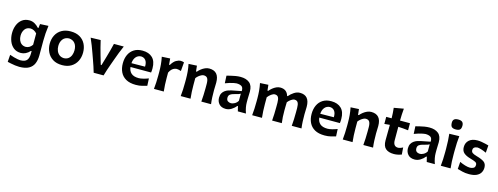

<svg xmlns="http://www.w3.org/2000/svg" viewBox="-19 -1881 8238 3174"><g transform="rotate(15 4100.0 -294.0)"><path d="M302.2 224.1Q269 224.1 230.5 218.8Q191.9 213.4 157 206.1Q122.1 198.7 98.6 193.4L107.4 70.8Q142.1 84 179 94Q215.8 104 245.6 109.4Q275.4 114.7 288.6 114.7Q370.1 114.7 402.1 76.9Q434.1 39.1 434.1 -38.6V-80.6H423.3Q388.7 -42 348.6 -22.9Q308.6 -3.9 269 -3.9Q193.4 -3.9 143.3 -43.9Q93.3 -84 68.6 -148.2Q43.9 -212.4 43.9 -284.7Q43.9 -361.3 69.8 -424.1Q95.7 -486.8 145.8 -524.4Q195.8 -562 269 -562Q318.4 -562 359.9 -538.6Q401.4 -515.1 432.6 -479H444.8L452.6 -547.9L595.2 -555.2Q576.2 -421.9 576.2 -293.5V-46.9Q576.2 33.7 551 94.7Q525.9 155.8 466.1 189.9Q406.2 224.1 302.2 224.1ZM320.8 -122.1Q388.2 -124.5 431.2 -188V-380.9Q408.7 -407.7 379.4 -422.1Q350.1 -436.5 321.8 -437Q256.3 -435.1 223.9 -389.2Q191.4 -343.3 191.4 -279.3Q191.4 -238.8 205.3 -203.4Q219.2 -168 248 -145.8Q276.9 -123.5 320.8 -122.1Z M979.5 13.7Q882.3 13.7 818.4 -26.9Q754.4 -67.4 722.9 -133.5Q691.4 -199.7 691.4 -275.9Q691.4 -357.9 724.6 -422.9Q757.8 -487.8 821.5 -525.1Q885.3 -562.5 976.6 -562.5Q1070.8 -562.5 1134.5 -524.4Q1198.2 -486.3 1230.5 -421.4Q1262.7 -356.4 1262.7 -275.9Q1262.7 -193.8 1229.2 -128.2Q1195.8 -62.5 1132.6 -24.4Q1069.3 13.7 979.5 13.7ZM979 -105Q1025.4 -106.9 1055.7 -130.4Q1085.9 -153.8 1100.8 -191.9Q1115.7 -230 1115.7 -275.9Q1115.7 -350.1 1080.3 -394.3Q1044.9 -438.5 979 -443.4Q909.7 -439.9 873.8 -393.3Q837.9 -346.7 837.9 -275.9Q837.9 -231 853.8 -192.6Q869.6 -154.3 900.9 -130.6Q932.1 -106.9 979 -105Z M1517.6 0Q1502.9 -51.8 1485.4 -104.2Q1467.8 -156.7 1449.7 -207L1415 -304.2Q1393.1 -364.7 1369.9 -426Q1346.7 -487.3 1319.3 -547.4L1489.3 -552.2Q1502.9 -491.2 1518.8 -430.9Q1534.7 -370.6 1552.2 -309.6L1597.2 -155.8H1609.9L1654.8 -309.6Q1672.9 -372.1 1688.7 -430.9Q1704.6 -489.7 1717.8 -547.4H1886.2Q1858.4 -486.8 1835 -425.3Q1811.5 -363.8 1789.6 -302.7L1754.4 -205.1Q1735.8 -153.3 1718.8 -102.8Q1701.7 -52.2 1687 0Z M2241.2 13.7Q2137.2 13.7 2071.3 -23.4Q2005.4 -60.5 1973.9 -126Q1942.4 -191.4 1942.4 -275.9Q1942.4 -359.9 1972.4 -424.3Q2002.4 -488.8 2060.8 -525.6Q2119.1 -562.5 2204.6 -562.5Q2314.5 -562.5 2376.5 -502.4Q2438.5 -442.4 2438.5 -321.3Q2438.5 -300.3 2437.3 -283.2Q2436 -266.1 2433.6 -249.5H2081.1Q2087.4 -182.1 2130.4 -144.3Q2173.3 -106.4 2258.8 -106.4Q2289.1 -106.4 2335.4 -117.9Q2381.8 -129.4 2423.8 -146L2429.7 -20.5Q2395.5 -11.2 2348.4 1.2Q2301.3 13.7 2241.2 13.7ZM2312 -316.9Q2314.5 -386.7 2286.4 -424.3Q2258.3 -461.9 2206.1 -463.9Q2151.9 -461.4 2118.2 -421.6Q2084.5 -381.8 2080.1 -314.5Z M2549.3 0Q2555.2 -59.6 2558.1 -115Q2561 -170.4 2561 -238.3V-293Q2561 -355 2555.7 -418.7Q2550.3 -482.4 2536.6 -547.4L2678.2 -555.2L2687.5 -450.2H2700.2Q2738.3 -514.2 2780 -538.3Q2821.8 -562.5 2857.4 -562.5Q2870.1 -562.5 2885.7 -560.3Q2901.4 -558.1 2915.5 -552.2L2902.8 -400.9Q2884.3 -407.2 2864.3 -411.9Q2844.2 -416.5 2830.1 -416.5Q2812.5 -416.5 2790.8 -409.2Q2769 -401.9 2746.6 -381.3Q2724.1 -360.8 2705.1 -320.8V-231Q2705.1 -168.5 2708 -114Q2710.9 -59.6 2717.3 0Z M3007.3 0Q3013.2 -59.6 3016.1 -115Q3019 -170.4 3019 -238.3V-293Q3019 -355 3013.7 -418.7Q3008.3 -482.4 2994.6 -547.4L3136.2 -555.2L3146.5 -458H3159.7Q3181.6 -484.4 3211.9 -508.3Q3242.2 -532.2 3277.1 -547.4Q3312 -562.5 3346.7 -562.5Q3517.1 -562.5 3517.1 -367.2Q3517.1 -331.5 3515.4 -298.6Q3513.7 -265.6 3513.7 -238.3Q3513.7 -170.4 3516.1 -115Q3518.6 -59.6 3526.4 0H3359.9Q3364.7 -59.6 3367.4 -114Q3370.1 -168.5 3370.1 -231V-307.6Q3370.1 -368.7 3352.1 -399.4Q3334 -430.2 3287.1 -430.2Q3270 -430.2 3247.1 -418.9Q3224.1 -407.7 3201.9 -389.4Q3179.7 -371.1 3163.1 -348.6V-231Q3163.1 -168.5 3166 -114Q3168.9 -59.6 3175.3 0Z M3780.3 12.7Q3703.6 12.7 3664.6 -31.5Q3625.5 -75.7 3625.5 -139.2Q3625.5 -185.1 3642.6 -215.6Q3659.7 -246.1 3686.3 -264.6Q3712.9 -283.2 3742.2 -293.2Q3771.5 -303.2 3796.4 -308.1L3960.9 -340.8Q3963.4 -402.3 3931.6 -422.1Q3899.9 -441.9 3845.7 -441.9Q3832 -441.9 3801 -435.8Q3770 -429.7 3731.7 -418.7Q3693.4 -407.7 3656.7 -392.6L3650.4 -521.5Q3676.8 -528.3 3715.3 -538.1Q3753.9 -547.9 3797.9 -555.2Q3841.8 -562.5 3883.3 -562.5Q3979.5 -562.5 4036.1 -516.4Q4092.8 -470.2 4092.8 -366.7Q4092.8 -340.8 4090.8 -302.5Q4088.9 -264.2 4088.9 -232.4V-181.2Q4088.9 -141.1 4097.2 -95.9Q4105.5 -50.8 4123.5 0H3984.9L3963.9 -84.5H3953.1Q3923.8 -45.4 3877 -16.4Q3830.1 12.7 3780.3 12.7ZM3840.3 -100.6Q3866.7 -100.6 3901.1 -119.1Q3935.5 -137.7 3956.5 -173.3L3957 -295.4Q3946.3 -288.1 3925.5 -280.3Q3904.8 -272.5 3851.1 -259.8Q3815.4 -252 3787.8 -233.4Q3760.3 -214.8 3760.3 -174.3Q3760.3 -134.8 3783.7 -117.7Q3807.1 -100.6 3840.3 -100.6Z M4907.7 0Q4912.6 -59.6 4915 -114Q4917.5 -168.5 4917.5 -231V-307.6Q4917.5 -368.7 4900.6 -399.4Q4883.8 -430.2 4840.3 -430.2Q4816.4 -430.2 4784.2 -408.4Q4752 -386.7 4727.5 -355.5Q4726.6 -323.7 4725.6 -283.4Q4724.6 -243.2 4724.6 -212.4Q4724.6 -153.3 4727.3 -103.3Q4730 -53.2 4737.3 0H4571.3Q4576.2 -59.6 4578.4 -114Q4580.6 -168.5 4580.6 -231V-307.6Q4580.6 -368.7 4564 -399.4Q4547.4 -430.2 4503.4 -430.2Q4478 -430.2 4444.1 -406Q4410.2 -381.8 4385.7 -348.6V-231Q4385.7 -168.5 4388.7 -114Q4391.6 -59.6 4397.9 0H4230Q4235.8 -59.6 4238.8 -115Q4241.7 -170.4 4241.7 -238.3V-293Q4241.7 -355 4236.3 -418.7Q4231 -482.4 4217.3 -547.4L4358.9 -555.2L4369.1 -458H4382.3Q4404.3 -484.4 4433.3 -508.3Q4462.4 -532.2 4495.6 -547.4Q4528.8 -562.5 4563 -562.5Q4675.3 -562.5 4706.1 -456.5H4715.8Q4750.5 -498.5 4799.6 -530.5Q4848.6 -562.5 4899.9 -562.5Q5064.9 -562.5 5064.9 -367.2Q5064.9 -331.5 5063.2 -298.6Q5061.5 -265.6 5061.5 -238.3Q5061.5 -170.4 5064 -115Q5066.4 -59.6 5074.2 0Z M5472.2 13.7Q5368.2 13.7 5302.2 -23.4Q5236.3 -60.5 5204.8 -126Q5173.3 -191.4 5173.3 -275.9Q5173.3 -359.9 5203.4 -424.3Q5233.4 -488.8 5291.7 -525.6Q5350.1 -562.5 5435.5 -562.5Q5545.4 -562.5 5607.4 -502.4Q5669.4 -442.4 5669.4 -321.3Q5669.4 -300.3 5668.2 -283.2Q5667 -266.1 5664.6 -249.5H5312Q5318.4 -182.1 5361.3 -144.3Q5404.3 -106.4 5489.7 -106.4Q5520 -106.4 5566.4 -117.9Q5612.8 -129.4 5654.8 -146L5660.6 -20.5Q5626.5 -11.2 5579.3 1.2Q5532.2 13.7 5472.2 13.7ZM5543 -316.9Q5545.4 -386.7 5517.3 -424.3Q5489.3 -461.9 5437 -463.9Q5382.8 -461.4 5349.1 -421.6Q5315.4 -381.8 5311 -314.5Z M5780.3 0Q5786.1 -59.6 5789.1 -115Q5792 -170.4 5792 -238.3V-293Q5792 -355 5786.6 -418.7Q5781.2 -482.4 5767.6 -547.4L5909.2 -555.2L5919.4 -458H5932.6Q5954.6 -484.4 5984.9 -508.3Q6015.1 -532.2 6050 -547.4Q6085 -562.5 6119.6 -562.5Q6290 -562.5 6290 -367.2Q6290 -331.5 6288.3 -298.6Q6286.6 -265.6 6286.6 -238.3Q6286.6 -170.4 6289.1 -115Q6291.5 -59.6 6299.3 0H6132.8Q6137.7 -59.6 6140.4 -114Q6143.1 -168.5 6143.1 -231V-307.6Q6143.1 -368.7 6125 -399.4Q6106.9 -430.2 6060.1 -430.2Q6043 -430.2 6020 -418.9Q5997.1 -407.7 5974.9 -389.4Q5952.6 -371.1 5936 -348.6V-231Q5936 -168.5 5939 -114Q5941.9 -59.6 5948.2 0Z M6657.7 13.7Q6564.9 13.7 6516.1 -28.8Q6467.3 -71.3 6467.3 -168.5Q6467.3 -234.9 6468.5 -301.5Q6469.7 -368.2 6470.2 -435.5L6377.9 -426.3V-547.4H6470.2Q6469.7 -595.2 6466.8 -637.2Q6463.9 -679.2 6459 -724.1L6624.5 -753.4Q6619.6 -698.7 6616.9 -651.4Q6614.3 -604 6613.8 -547.4H6784.2V-426.3Q6741.7 -431.6 6698.5 -435.1Q6655.3 -438.5 6613.3 -440.4V-211.9Q6613.3 -105 6697.3 -105Q6713.4 -105 6736.3 -112.5Q6759.3 -120.1 6779.3 -131.8L6788.1 -11.2Q6768.1 -3.4 6730.7 5.1Q6693.4 13.7 6657.7 13.7Z M7013.2 12.7Q6936.5 12.7 6897.5 -31.5Q6858.4 -75.7 6858.4 -139.2Q6858.4 -185.1 6875.5 -215.6Q6892.6 -246.1 6919.2 -264.6Q6945.8 -283.2 6975.1 -293.2Q7004.4 -303.2 7029.3 -308.1L7193.8 -340.8Q7196.3 -402.3 7164.6 -422.1Q7132.8 -441.9 7078.6 -441.9Q7064.9 -441.9 7033.9 -435.8Q7002.9 -429.7 6964.6 -418.7Q6926.3 -407.7 6889.6 -392.6L6883.3 -521.5Q6909.7 -528.3 6948.2 -538.1Q6986.8 -547.9 7030.8 -555.2Q7074.7 -562.5 7116.2 -562.5Q7212.4 -562.5 7269 -516.4Q7325.7 -470.2 7325.7 -366.7Q7325.7 -340.8 7323.7 -302.5Q7321.8 -264.2 7321.8 -232.4V-181.2Q7321.8 -141.1 7330.1 -95.9Q7338.4 -50.8 7356.4 0H7217.8L7196.8 -84.5H7186Q7156.7 -45.4 7109.9 -16.4Q7063 12.7 7013.2 12.7ZM7073.2 -100.6Q7099.6 -100.6 7134 -119.1Q7168.5 -137.7 7189.5 -173.3L7189.9 -295.4Q7179.2 -288.1 7158.4 -280.3Q7137.7 -272.5 7084 -259.8Q7048.3 -252 7020.8 -233.4Q6993.2 -214.8 6993.2 -174.3Q6993.2 -134.8 7016.6 -117.7Q7040 -100.6 7073.2 -100.6Z M7458.5 0Q7464.4 -59.6 7467.3 -115Q7470.2 -170.4 7470.2 -238.3V-293Q7470.2 -372.6 7466.6 -430.4Q7462.9 -488.3 7457 -547.4L7627.4 -551.8Q7621.1 -491.7 7617.7 -432.9Q7614.3 -374 7614.3 -293V-238.3Q7614.3 -170.4 7616.9 -115Q7619.6 -59.6 7626 0ZM7541 -643.6Q7493.2 -643.6 7471.4 -663.8Q7449.7 -684.1 7449.7 -737.3Q7449.7 -775.4 7471.4 -794.4Q7493.2 -813.5 7542 -813.5Q7589.8 -813.5 7611.3 -793Q7632.8 -772.5 7632.8 -731.9Q7632.8 -682.6 7611.3 -663.1Q7589.8 -643.6 7541 -643.6Z M7941.9 13.7Q7876.5 13.7 7826.4 0.5Q7776.4 -12.7 7743.2 -22L7752.4 -145Q7797.4 -123 7846.2 -108.4Q7895 -93.8 7932.6 -93.8Q7967.3 -95.2 7992.4 -109.6Q8017.6 -124 8017.6 -165Q8017.6 -195.3 7990.7 -209.7Q7963.9 -224.1 7895 -243.7Q7823.7 -263.7 7784.4 -298.3Q7745.1 -333 7745.1 -397.9Q7745.1 -472.2 7795.9 -517.1Q7846.7 -562 7939 -562Q7971.2 -562 8007.3 -555.9Q8043.5 -549.8 8076.2 -542Q8108.9 -534.2 8130.9 -527.8L8121.1 -400.9Q8070.8 -424.8 8028.8 -436.8Q7986.8 -448.7 7966.8 -448.7Q7952.1 -447.8 7934.8 -442.6Q7917.5 -437.5 7905.3 -424.3Q7893.1 -411.1 7893.1 -385.3Q7893.1 -355.5 7914.6 -339.1Q7936 -322.8 7990.7 -307.1Q8078.1 -283.2 8120.8 -252.2Q8163.6 -221.2 8163.6 -155.8Q8163.6 -107.4 8140.6 -69.1Q8117.7 -30.8 8068.8 -8.5Q8020 13.7 7941.9 13.7Z"/></g></svg>

Font: Pinar DS4-SemiBold
Style: Regular
Weight: 600
Designer: Amin Abedi
Version: Version 2.000